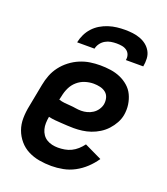

<svg xmlns="http://www.w3.org/2000/svg" viewBox="-139 -847 829 955"><g transform="rotate(20 275.0 -369.0)"><path d="M244 12Q211 12 179.5 6.5Q148 1 120.5 -13Q93 -27 73 -50.5Q53 -74 42.5 -103Q32 -132 32.5 -165Q33 -198 40 -231L63 -351Q68 -378 78 -404Q88 -430 105.5 -453Q123 -476 146.5 -494Q170 -512 196.5 -523Q223 -534 249.5 -538Q276 -542 303 -542Q331 -542 358.5 -538Q386 -534 410 -523.5Q434 -513 453.5 -496Q473 -479 484 -456Q495 -433 499 -406Q503 -379 498 -350Q494 -328 482.5 -307Q471 -286 454.5 -268Q438 -250 417 -237Q396 -224 374 -216.5Q352 -209 329.5 -206Q307 -203 285 -203Q268 -203 251.5 -204Q235 -205 217.5 -206Q200 -207 183.5 -208.5Q167 -210 150 -214V-213Q147 -196 146.5 -179.5Q146 -163 150 -148Q154 -133 162.5 -120.5Q171 -108 184 -100Q197 -92 212.5 -88.5Q228 -85 244 -85Q261 -85 279 -88Q297 -91 313.5 -99Q330 -107 344 -119.5Q358 -132 370 -148L462 -104Q444 -77 419.5 -54Q395 -31 366 -15.5Q337 0 305.5 6Q274 12 244 12ZM290 -297Q305 -297 320.5 -301Q336 -305 350 -314Q364 -323 373.5 -337Q383 -351 386 -366Q389 -384 384.5 -400.5Q380 -417 367.5 -427Q355 -437 338 -441Q321 -445 303 -445Q281 -445 258.5 -438Q236 -431 217.5 -415Q199 -399 188.5 -377Q178 -355 174 -333L169 -312Q184 -307 199 -305.5Q214 -304 229.5 -303Q245 -302 259.5 -299.5Q274 -297 290 -297ZM155 -610Q159 -631 169 -652Q179 -673 194.5 -690Q210 -707 230 -719Q250 -731 272 -738Q294 -745 315.5 -747.5Q337 -750 358 -750Q379 -750 399.5 -747.5Q420 -745 439 -738Q458 -731 473 -719Q488 -707 497.5 -690Q507 -673 508 -652Q509 -631 505 -610H413Q416 -625 411.5 -638Q407 -651 396 -659Q385 -667 371 -669.5Q357 -672 342 -672Q327 -672 312 -669.5Q297 -667 283 -659Q269 -651 259.5 -638Q250 -625 247 -610Z"/></g></svg>

Font: Lode
Style: Bold Italic
Weight: 700
Italic angle: -11°
Monospace: yes
Designer: Belleve Invis
Foundry: Belleve Invis
Version: Version 29.2.0; ttfautohint (v1.8.3)